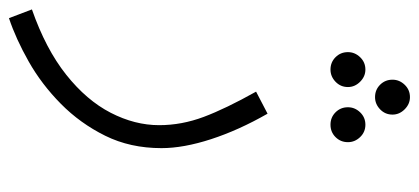

<svg xmlns="http://www.w3.org/2000/svg" viewBox="-282 -416 913 418"><g transform="rotate(90 174.0 -206.5)"><path d="M4 230 -15 180Q71 150 127 105.5Q183 61 210 8.5Q237 -44 237 -97Q237 -146 219 -194Q201 -242 164 -308L212 -333Q248 -270 267.5 -210Q287 -150 287 -102Q287 -34 260 20.5Q233 75 190.5 117Q148 159 98.5 187Q49 215 4 230ZM176 -567Q160 -567 149 -578Q138 -589 138 -605Q138 -620 149 -631.5Q160 -643 176 -643Q191 -643 202.5 -631.5Q214 -620 214 -605Q214 -589 202.5 -578Q191 -567 176 -567ZM116 -470Q100 -470 89 -481Q78 -492 78 -508Q78 -523 89 -534.5Q100 -546 116 -546Q131 -546 142.5 -534.5Q154 -523 154 -508Q154 -492 142.5 -481Q131 -470 116 -470ZM236 -470Q220 -470 209 -481Q198 -492 198 -508Q198 -523 209 -534.5Q220 -546 236 -546Q252 -546 263 -534.5Q274 -523 274 -508Q274 -492 263 -481Q252 -470 236 -470Z"/></g></svg>

Font: Noto Sans Arabic Light
Style: Regular
Weight: 300
Designer: Monotype Design Team, Nadine Chahine, Nizar Qandah and Khaled Hosny
Foundry: Monotype Imaging Inc.
Version: Version 2.012; ttfautohint (v1.8.4.7-5d5b)